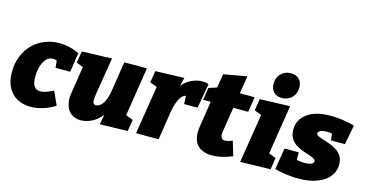

<svg xmlns="http://www.w3.org/2000/svg" viewBox="-83 -1189 3019 1584"><g transform="rotate(15 1427.0 -397.0)"><path d="M234 15Q172 15 121.5 -11Q71 -37 41.5 -90.5Q12 -144 12 -225Q12 -299 37 -360Q62 -421 105.5 -464.5Q149 -508 207 -531.5Q265 -555 331 -555Q372 -555 415 -545Q458 -535 501 -514L476 -349H351L345 -410Q327 -416 311 -416Q277 -416 254 -389.5Q231 -363 219.5 -322Q208 -281 208 -236Q208 -178 226.5 -153.5Q245 -129 278 -129Q301 -129 329 -139Q357 -149 389 -165L441 -49Q389 -17 336 -1Q283 15 234 15Z M662 15Q612 15 579.5 -10.5Q547 -36 534.5 -79Q522 -122 530 -176L567 -414L509 -436L525 -536L781 -544L729 -225Q726 -203 724.5 -183Q723 -163 729 -150Q735 -137 753 -137Q784 -137 810.5 -176Q837 -215 849 -294L887 -540H1080L1015 -123L1077 -99L1061 0L824 6L840 -79Q802 -31 755 -8Q708 15 662 15Z M1132 0 1198 -413 1137 -436 1153 -536 1399 -544 1380 -471Q1417 -514 1462 -534.5Q1507 -555 1550 -555Q1582 -555 1605 -545L1568 -335H1453L1450 -405Q1425 -399 1408 -375Q1391 -351 1380 -316.5Q1369 -282 1363 -246L1325 0Z M1956 -24Q1910 -5 1865.5 5Q1821 15 1783 15Q1712 15 1667 -22Q1622 -59 1622 -141Q1622 -152 1623 -163.5Q1624 -175 1626 -190L1660 -410H1595L1612 -515L1681 -538L1700 -656L1898 -691L1874 -540H2001L1980 -410H1853L1820 -200Q1819 -196 1818.5 -189.5Q1818 -183 1818 -176Q1818 -131 1856 -131Q1879 -131 1919 -147Z M2023 6 2090 -413 2029 -436 2045 -536 2302 -544 2236 -124 2297 -100 2281 0ZM2218 -592Q2172 -592 2147 -618.5Q2122 -645 2122 -689Q2122 -742 2155.5 -775.5Q2189 -809 2240 -809Q2284 -809 2310 -783.5Q2336 -758 2336 -712Q2336 -660 2303 -626Q2270 -592 2218 -592Z M2518 15Q2469 15 2417 8Q2365 1 2318 -12L2348 -195H2469L2470 -132Q2498 -123 2534 -123Q2569 -123 2591.5 -131.5Q2614 -140 2614 -156Q2614 -170 2597 -179.5Q2580 -189 2553 -197Q2526 -205 2495.5 -216.5Q2465 -228 2438 -246.5Q2411 -265 2394 -293.5Q2377 -322 2377 -366Q2377 -450 2448 -502.5Q2519 -555 2647 -555Q2695 -555 2749 -547.5Q2803 -540 2852 -526L2820 -359H2700L2695 -415Q2674 -420 2651 -420Q2620 -420 2598.5 -411Q2577 -402 2576 -388Q2575 -375 2592.5 -366Q2610 -357 2637.5 -349Q2665 -341 2696 -329.5Q2727 -318 2755 -300Q2783 -282 2800.5 -254Q2818 -226 2818 -183Q2818 -125 2782.5 -80.5Q2747 -36 2680 -10.5Q2613 15 2518 15Z"/></g></svg>

Font: Bitter Black
Style: Italic
Weight: 900
Italic angle: -9°
Designer: Sol Matas, and Bitter project Authors
Foundry: Sol Matas
Version: Version 2.001